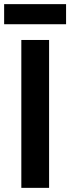

<svg xmlns="http://www.w3.org/2000/svg" viewBox="-40 -907 339 927"><path d="M-20 -790H279V-887H-20ZM63 0H197V-714H63Z"/></svg>

Font: Kathrein 77 Bold Condensed
Style: Regular
Weight: 700
Width: 3
Designer: Lazydogs Typefoundry, based on Open Sans by Ascender Corporation
Foundry: Lazydogs Typefoundry
Version: Version 1.003;PS 001.003;hotconv 1.0.88;makeotf.lib2.5.64775